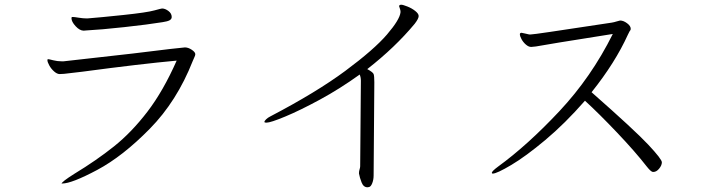

<svg xmlns="http://www.w3.org/2000/svg" viewBox="-20 -740 2980 814"><path d="M635 -696Q664 -704 667 -704Q680 -704 694 -693.5Q708 -683 708 -668Q708 -659 699 -654Q690 -649 669 -646Q608 -636 507 -625Q406 -614 347 -611L335 -610Q318 -610 300.5 -629Q283 -648 283 -663Q283 -666 285 -668Q286 -668 290 -668Q295 -668 313.5 -665Q332 -662 345 -662H352Q404 -666 503.5 -676.5Q603 -687 635 -696ZM183 -489H185Q188 -489 205.5 -484.5Q223 -480 242 -480H249L542 -513Q753 -539 764 -539Q778 -539 793 -529Q808 -519 808 -510Q808 -505 803.5 -496Q799 -487 797 -481Q730 -311 615 -194Q500 -77 392 -19.5Q284 38 244 38Q241 38 241 39Q241 31 295 -3Q389 -60 463.5 -119.5Q538 -179 605 -266.5Q672 -354 729 -483Q576 -469 329 -436L252 -427Q245 -426 233 -426Q222 -426 209.5 -437Q197 -448 189 -462.5Q181 -477 181 -485Q181 -489 183 -489Z M1507 -35 1510 -398Q1510 -412 1505 -424Q1420 -363 1336 -317.5Q1252 -272 1189.5 -246Q1127 -220 1110 -220Q1103 -220 1101 -222Q1101 -222 1101 -223Q1101 -227 1108 -234Q1115 -241 1127 -247Q1322 -349 1444 -439.5Q1566 -530 1620.5 -593.5Q1675 -657 1678 -688V-691Q1678 -697 1675 -704.5Q1672 -712 1672 -714Q1672 -716 1673 -717Q1675 -720 1681 -720Q1688 -720 1707 -712.5Q1726 -705 1740.5 -693.5Q1755 -682 1755 -672Q1755 -661 1738 -639Q1655 -539 1537 -447Q1561 -434 1564 -426Q1567 -418 1567 -391L1564 4Q1564 22 1558 37Q1552 52 1544 53Q1541 54 1538 54Q1521 54 1513 33.5Q1505 13 1502 -4V-7Q1502 -14 1504.5 -22Q1507 -30 1507 -35Z M2488 -349Q2672 -187 2729 -126Q2786 -65 2786 -52Q2786 -39 2774.5 -25Q2763 -11 2750 -11Q2746 -11 2745 -12Q2738 -14 2722 -34Q2673 -97 2596.5 -177.5Q2520 -258 2460 -313Q2375 -216 2292 -146.5Q2209 -77 2147.5 -40.5Q2086 -4 2069 -4Q2067 -4 2066 -5.5Q2065 -7 2065 -7Q2065 -14 2092 -34Q2216 -124 2351.5 -268.5Q2487 -413 2578 -596Q2287 -550 2252 -543Q2237 -541 2232 -541Q2221 -541 2209.5 -551Q2198 -561 2191 -574Q2184 -587 2184 -595Q2184 -600 2190 -601H2191Q2194 -601 2205.5 -598Q2217 -595 2223 -594H2231Q2239 -594 2310.5 -604.5Q2382 -615 2573 -644Q2585 -646 2592 -648.5Q2599 -651 2605 -652L2609 -653Q2623 -653 2638.5 -641.5Q2654 -630 2654 -618Q2654 -612 2649 -607L2642 -593Q2588 -474 2488 -349Z"/></svg>

Font: JyunsaiKaai Light
Style: Regular
Weight: 300
Designer: Fontworks Inc.
Version: Version 0.030;April 7, 2024;FontCreator 14.0.0.2901 64-bit